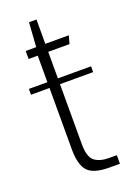

<svg xmlns="http://www.w3.org/2000/svg" viewBox="-119 -605 454 653"><g transform="rotate(-20 107.5 -279.0)"><path d="M161 0Q104 0 83 -23Q62 -46 62 -102V-441H29V-470H67L73 -558H100V-470H185L177 -441H100V-106Q100 -61 118.5 -46Q137 -31 171 -31H199V0ZM-5 -324V-345H220V-324Z"/></g></svg>

Font: Smooch Sans Light
Style: Regular
Weight: 300
Designer: Robert E. Leuschke
Foundry: Robert E. Leuschke
Version: Version 1.010; ttfautohint (v1.8.3)